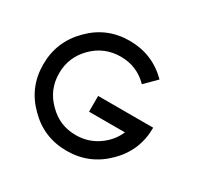

<svg xmlns="http://www.w3.org/2000/svg" viewBox="-129 -727 898 876"><g transform="rotate(30 319.5 -289.5)"><path d="M319 0C399 0 467 -28 524 -85C581 -141 609 -209 609 -289H526H319V-206H508C492 -169 467 -140 433 -117C399 -94 361 -83 319 -83C262 -83 214 -103 174 -144C133 -184 113 -233 113 -290C113 -347 133 -395 174 -436C214 -476 263 -496 320 -496C377 -496 425 -476 465 -435L524 -494C467 -551 399 -579 319 -579C239 -579 171 -551 115 -494C58 -437 30 -369 30 -289C30 -209 58 -141 115 -85C171 -28 239 0 319 0Z"/></g></svg>

Font: Kunika
Style: Regular
Weight: 400
Designer: Leo Kuroshita
Foundry: kurogedelic
Version: Version 1.000;PS 001.000;hotconv 1.0.88;makeotf.lib2.5.64775